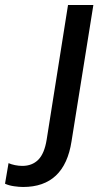

<svg xmlns="http://www.w3.org/2000/svg" viewBox="-152 -524 420 765"><path d="M-60 221Q-76 221 -96.5 218Q-117 215 -132 208L-118 126Q-107 131 -92 134Q-77 137 -63 137Q-24 137 0.5 112.5Q25 88 34 32L119 -504H220L133 39Q105 221 -60 221Z"/></svg>

Font: Winston Medium
Style: Italic
Weight: 500
Italic angle: -9°
Designer: Original fonts by Vernon Adams / Changes by Cristiano Sobral
Foundry: Original fonts by Vernon Adams / Changes by Cristiano Sobral
Version: Version 2.503;July 17, 2020;FontCreator 13.0.0.2655 64-bit